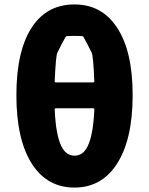

<svg xmlns="http://www.w3.org/2000/svg" viewBox="-20 -833 673 867"><path d="M126 -90Q54 -200 54 -403Q54 -606 126 -713Q194 -813 316 -813Q438 -813 506 -712Q579 -606 579 -403Q579 -200 506 -90Q437 14 316 14Q195 14 126 -90ZM376 -173Q401 -224 406 -339Q406 -344 401 -344H232Q227 -344 227 -339Q232 -224 257 -173Q278 -130 316.5 -130Q355 -130 376 -173ZM227 -466Q227 -461 232 -461H401Q406 -461 406 -466Q401 -582 394 -595Q376 -632 356 -668Q355 -671 316.5 -671Q278 -671 277 -668Q257 -632 239 -595Q232 -582 227 -466Z"/></svg>

Font: Resource Han Rounded KR Heavy
Style: Regular
Weight: 900
Designer: Cyano Hao (round all glyphs); Ryoko NISHIZUKA 西塚涼子 (kana, bopomofo & ideographs); Paul D. Hunt (Latin, Greek & Cyrillic)
Foundry: Cyano Hao
Version: 0.990